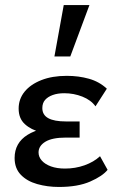

<svg xmlns="http://www.w3.org/2000/svg" viewBox="-20 -731 465 762"><path d="M214 11Q168 11 127.5 -0.5Q87 -12 62.5 -37.5Q38 -63 38 -104Q38 -164 89.5 -196Q141 -228 230 -228V-196Q182 -196 142.5 -206Q103 -216 78.5 -238.5Q54 -261 54 -300Q54 -338 77.5 -367Q101 -396 144 -413Q187 -430 245 -430Q292 -430 333 -418.5Q374 -407 404 -379L359 -309Q341 -334 307 -347.5Q273 -361 235 -361Q209 -361 189.5 -354Q170 -347 159 -334.5Q148 -322 148 -302Q148 -275 171.5 -262Q195 -249 242 -249H296V-185H242Q187 -185 160 -168.5Q133 -152 133 -126Q133 -108 146 -93.5Q159 -79 182.5 -70.5Q206 -62 238 -62Q279 -62 315.5 -75Q352 -88 377 -111L407 -57Q387 -32 338 -10.5Q289 11 214 11ZM196 -507 233 -711H335L259 -507Z"/></svg>

Font: Ysabeau Infant SemiBold
Style: Regular
Weight: 600
Designer: Christian Thalmann (Catharsis Fonts)
Version: Version 2.002; featfreeze: ss01,ss02,lnum